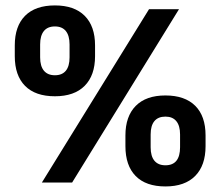

<svg xmlns="http://www.w3.org/2000/svg" viewBox="-20 -673 813 708"><path d="M134.5 0 529.5 -639H640L246 0ZM590 14.5Q518 14.5 480.2 -24Q442.5 -62.5 442.5 -134V-173.5Q442.5 -244 480.5 -282.5Q518.5 -321 590 -321Q661.5 -321 699.8 -283Q738 -245 738 -173.5V-134Q738 -63 699.8 -24.2Q661.5 14.5 590 14.5ZM590 -63.5Q617 -63.5 630.5 -80.2Q644 -97 644 -130V-177Q644 -209.5 630.2 -226.2Q616.5 -243 590 -243Q563 -243 549.2 -226.2Q535.5 -209.5 535.5 -177V-130Q535.5 -97 549.5 -80.2Q563.5 -63.5 590 -63.5ZM182.5 -318Q110.5 -318 72.5 -356.2Q34.5 -394.5 34.5 -466V-505.5Q34.5 -576.5 72.5 -614.8Q110.5 -653 182.5 -653Q254 -653 292.2 -614.8Q330.5 -576.5 330.5 -505.5V-466Q330.5 -395 292.2 -356.5Q254 -318 182.5 -318ZM182.5 -395.5Q209 -395.5 222.8 -412.2Q236.5 -429 236.5 -461.5V-509Q236.5 -541.5 222.8 -558.5Q209 -575.5 182.5 -575.5Q155.5 -575.5 141.8 -558.5Q128 -541.5 128 -509V-461.5Q128 -429 142 -412.2Q156 -395.5 182.5 -395.5Z"/></svg>

Font: Anek Tamil SemiBold
Style: Regular
Weight: 600
Version: Version 1.003